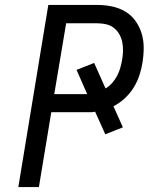

<svg xmlns="http://www.w3.org/2000/svg" viewBox="-20 -755 640 775"><path d="M54 0 175 -735H373Q403 -735 432 -729Q461 -723 485.5 -708.5Q510 -694 526.5 -671Q543 -648 551.5 -620.5Q560 -593 560 -562.5Q560 -532 555 -502Q551 -476 542.5 -450.5Q534 -425 519.5 -401.5Q505 -378 484 -358.5Q463 -339 438 -326L476 -241L405 -213L364 -304Q354 -302 344 -302Q334 -302 324 -302H187L137 0ZM324 -375Q326 -375 328 -375Q330 -375 332 -375L289 -473L360 -501L406 -398Q421 -407 433 -420.5Q445 -434 453 -449.5Q461 -465 465.5 -481Q470 -497 473 -514Q476 -531 476.5 -549.5Q477 -568 473.5 -585Q470 -602 461.5 -617Q453 -632 439.5 -642.5Q426 -653 408.5 -657Q391 -661 373 -661H247L199 -375Z"/></svg>

Font: Zed Sans Extended
Style: Italic
Weight: 400
Width: 7
Italic angle: -9°
Designer: Belleve Invis
Foundry: Belleve Invis
Version: Version 1.0.0; ttfautohint (v1.8.4)